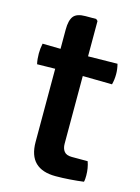

<svg xmlns="http://www.w3.org/2000/svg" viewBox="-103 -707 562 771"><g transform="rotate(15 178.0 -322.0)"><path d="M92.5 -574.5Q92.5 -613.5 106 -630.5Q119.5 -647.5 155.5 -647.5H200L207 -641V-131Q207 -111 216.5 -99Q226 -87 249 -87H314.5Q324 -60.5 324 -29.5Q324 -23 323.5 -16Q323 -9 321.5 -3.5Q295.5 0 265 2.2Q234.5 4.5 205 4.5Q149.5 4.5 121 -23.2Q92.5 -51 92.5 -108ZM329 -496Q334.5 -474.5 334.5 -454Q334.5 -430.5 329 -410.5L159.5 -413L17.5 -410.5Q13 -430.5 13 -454Q13 -474.5 17.5 -496L161.5 -493.5Z"/></g></svg>

Font: Signika Medium
Style: Regular
Weight: 500
Designer: Anna Giedry
Foundry: Anna Giedry
Version: Version 2.000